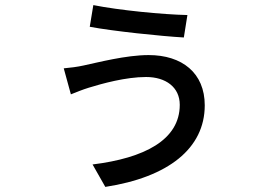

<svg xmlns="http://www.w3.org/2000/svg" viewBox="-20 -666 1040 753"><path d="M685 -255C685 -117 546 -46 343 -21L393 67C640 29 783 -84 783 -253C783 -380 694 -450 563 -450C474 -450 364 -421 307 -409C285 -404 254 -400 230 -398L258 -296C275 -303 305 -315 328 -322C380 -338 473 -364 553 -364C630 -364 685 -324 685 -255ZM346 -646 332 -561C421 -544 613 -524 701 -519L715 -607C618 -609 446 -626 346 -646Z"/></svg>

Font: Noto Sans CJK HK Medium
Style: Regular
Weight: 500
Designer: Ryoko NISHIZUKA 西塚涼子 (kana, bopomofo & ideographs); Paul D. Hunt (Latin, Greek & Cyrillic); Sandoll Communications 산돌커뮤니
Foundry: Adobe
Version: Version 2.004;hotconv 1.0.118;makeotfexe 2.5.65603